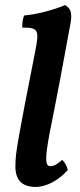

<svg xmlns="http://www.w3.org/2000/svg" viewBox="-20 -730 317 759"><path d="M121 9C164 9 213 -18 248 -58C245 -72 237 -88 226 -98C206 -80 192 -73 180 -73C161 -73 154 -91 178 -213C205 -347 232 -490 259 -639C266 -680 259 -698 237 -710C197 -692 122 -672 76 -669C69 -655 68 -638 68 -621C132 -621 136 -612 119 -526C49 -171 41 -123 41 -78C39 -23 63 9 121 9Z"/></svg>

Font: Vollkorn Semibold
Style: Italic
Weight: 600
Italic angle: -11°
Designer: Friedrich Althausen
Foundry: Friedrich Althausen
Version: Version 4.015;PS 004.015;hotconv 1.0.88;makeotf.lib2.5.64775